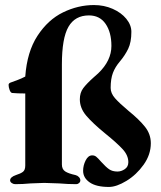

<svg xmlns="http://www.w3.org/2000/svg" viewBox="-20 -726 637 760"><path d="M309 -50Q309 -71 319 -91Q329 -111 345 -111Q354 -111 360.5 -106Q367 -101 381 -85Q399 -65 412 -56Q425 -47 445 -47Q460 -47 474 -56.5Q488 -66 488 -84Q488 -111 465.5 -135.5Q443 -160 396 -198Q347 -238 321.5 -268Q296 -298 296 -333Q296 -359 309.5 -377Q323 -395 351 -420L369 -436Q421 -486 421 -544Q421 -598 398 -631.5Q375 -665 332 -665Q277 -665 251 -620Q225 -575 225 -471V-75Q225 -56 238 -47.5Q251 -39 279 -33Q287 -31 292.5 -25Q298 -19 298 -12Q298 -6 293 -1.5Q288 3 282 3Q249 3 214 0Q172 -2 155 -2Q139 -2 101 0Q71 3 40 3Q33 3 26.5 -1.5Q20 -6 20 -12Q20 -25 43 -33Q62 -39 71 -46Q80 -53 80 -71V-356Q49 -356 28 -358Q22 -359 18 -370Q14 -381 14 -390Q14 -397 24 -400Q30 -402 47.5 -408.5Q65 -415 80 -423Q87 -521 128.5 -584.5Q170 -648 229.5 -677Q289 -706 352 -706Q392 -706 426 -691Q460 -676 480 -651.5Q500 -627 500 -600Q500 -559 487.5 -533Q475 -507 454 -482Q436 -461 427 -437.5Q418 -414 418 -378Q418 -357 435 -337.5Q452 -318 489 -287Q531 -253 554 -224Q577 -195 577 -159Q577 -114 548.5 -74Q520 -34 480.5 -10Q441 14 411 14Q361 14 335 -4Q309 -22 309 -50Z"/></svg>

Font: EB Garamond ExtraBold
Style: Regular
Weight: 800
Designer: Georg Duffner and Octavio Pardo
Foundry: Georg Duffner
Version: Version 1.000